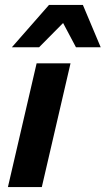

<svg xmlns="http://www.w3.org/2000/svg" viewBox="-20 -756 427 776"><path d="M28 -565 178 -736H315L387 -565H287L235 -663L138 -565ZM265 -500 149 0H12L128 -500Z"/></svg>

Font: Elaine Sans SemiBold
Style: Italic
Weight: 600
Italic angle: -13°
Designer: Wei Huang
Foundry: Wei Huang
Version: Version 2.001;December 24, 2019;FontCreator 12.0.0.2547 64-b